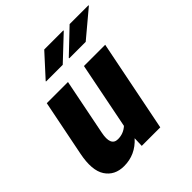

<svg xmlns="http://www.w3.org/2000/svg" viewBox="-201 -888 1042 1042"><g transform="rotate(-45 320.0 -367.0)"><path d="M306.2 -56.6Q246.1 10.3 159.2 10.3Q87.4 10.3 52.2 -43.5Q17.1 -97.2 39.1 -206.1L103.5 -528.3H266.1L201.7 -205.1Q183.6 -116.7 238.8 -116.7Q281.2 -116.7 312.5 -145L388.7 -528.3H551.8L446.3 0H304.2ZM299.8 -744.1H445.8L446.8 -741.2L312 -614.3H184.6L183.6 -616.7ZM494.6 -744.1H638.7L639.6 -741.2L488.3 -614.3H362.3L361.3 -617.2Z"/></g></svg>

Font: Roboto-BlackItalic
Style: Italic
Weight: 900
Italic angle: -12°
Designer: Google
Version: Version 1.100141; 2013